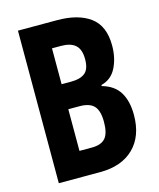

<svg xmlns="http://www.w3.org/2000/svg" viewBox="-108 -791 717 868"><g transform="rotate(-15 250.0 -357.0)"><path d="M59 0V-714H242Q341 -714 397 -672.5Q453 -631 453 -539Q453 -481 430.5 -436Q408 -391 360 -379V-374Q417 -358 442 -316.5Q467 -275 467 -211Q467 -111 410 -55.5Q353 0 253 0ZM232 -429Q275 -429 297 -447Q319 -465 319 -511Q319 -557 296.5 -577Q274 -597 230 -597H187V-429ZM245 -117Q289 -117 308.5 -139.5Q328 -162 328 -215Q328 -267 307.5 -289.5Q287 -312 239 -312H187V-117Z"/></g></svg>

Font: Noto Sans Mono ExtraCondensed
Style: Bold
Weight: 700
Width: 2
Designer: Monotype Design Team
Foundry: Monotype Imaging Inc.
Version: Version 2.014